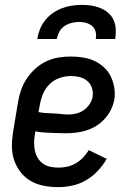

<svg xmlns="http://www.w3.org/2000/svg" viewBox="-20 -760 540 788"><path d="M219 8Q189 8 160 2.5Q131 -3 106.5 -17Q82 -31 64.5 -53.5Q47 -76 38 -103Q29 -130 29 -160Q29 -190 34 -221L54 -341Q58 -366 66.5 -390.5Q75 -415 90 -437.5Q105 -460 125.5 -478.5Q146 -497 170.5 -508.5Q195 -520 220.5 -524Q246 -528 271 -528Q296 -528 321 -524Q346 -520 367.5 -510Q389 -500 406.5 -484Q424 -468 434.5 -446.5Q445 -425 449 -400.5Q453 -376 449 -350Q445 -329 435 -309Q425 -289 409.5 -272Q394 -255 374.5 -243Q355 -231 334 -224.5Q313 -218 291.5 -215.5Q270 -213 249 -213Q238 -213 228 -213.5Q218 -214 207 -214H205Q185 -215 165 -216Q145 -217 125 -221L123 -207Q120 -190 120 -173Q120 -156 123.5 -140.5Q127 -125 135.5 -111Q144 -97 157 -88Q170 -79 186.5 -75.5Q203 -72 220 -72Q238 -72 256 -76Q274 -80 290.5 -89.5Q307 -99 321 -113.5Q335 -128 344 -144L418 -108Q403 -82 381.5 -59Q360 -36 333.5 -20.5Q307 -5 277.5 1.5Q248 8 219 8ZM261 -290Q277 -290 293 -294Q309 -298 323 -307.5Q337 -317 347 -331.5Q357 -346 360 -362Q363 -381 357.5 -398.5Q352 -416 338.5 -427.5Q325 -439 307.5 -443.5Q290 -448 271 -448Q248 -448 224.5 -440Q201 -432 183 -414Q165 -396 156 -373.5Q147 -351 143 -327L138 -300Q153 -297 168.5 -296Q184 -295 199.5 -294.5Q215 -294 230.5 -292Q246 -290 261 -290ZM133 -600Q136 -620 144 -640Q152 -660 165.5 -677Q179 -694 197 -706.5Q215 -719 235 -726.5Q255 -734 275.5 -737Q296 -740 316 -740Q336 -740 355.5 -737Q375 -734 393 -726.5Q411 -719 425 -706.5Q439 -694 446.5 -677Q454 -660 455 -640Q456 -620 453 -600H373Q376 -615 372.5 -629.5Q369 -644 358.5 -653Q348 -662 334 -666Q320 -670 305 -670Q290 -670 274 -666Q258 -662 244.5 -653Q231 -644 223.5 -629.5Q216 -615 213 -600Z"/></svg>

Font: Iosevka SS18 Medium
Style: Italic
Weight: 500
Italic angle: -9°
Monospace: yes
Designer: Belleve Invis
Foundry: Belleve Invis
Version: Version 25.1.1; ttfautohint (v1.8.4)